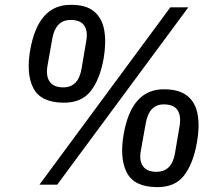

<svg xmlns="http://www.w3.org/2000/svg" viewBox="-20 -759 898 789"><path d="M240 -337Q148 -338 117.5 -396Q87 -454 104 -553Q137 -740 270 -739Q333 -740 366.5 -712Q400 -684 408.5 -634Q417 -584 406 -519Q391 -434 353 -385Q315 -336 240 -337ZM142 0 680 -729H754L215 0ZM240 -400Q302 -400 315 -476L334 -588Q342 -630 326.5 -653.5Q311 -677 270 -677Q209 -677 195 -601L175 -488Q168 -446 184.5 -423Q201 -400 240 -400ZM624 10Q532 9 501.5 -49Q471 -107 488 -206Q520 -393 654 -392Q717 -392 750.5 -364.5Q784 -337 792.5 -287Q801 -237 789 -172Q774 -87 736.5 -38Q699 11 624 10ZM623 -53Q686 -53 699 -129L718 -241Q725 -283 709.5 -306.5Q694 -330 653 -330Q593 -330 579 -253L559 -141Q551 -99 567.5 -76Q584 -53 623 -53Z"/></svg>

Font: Hubot Sans Medium
Style: Italic
Weight: 500
Italic angle: -10°
Designer: Deni Anggara
Foundry: GitHub
Version: Version 1.001; ttfautohint (v1.8.4.7-5d5b);gftools[0.9.31]